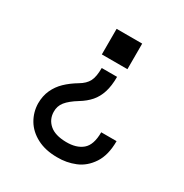

<svg xmlns="http://www.w3.org/2000/svg" viewBox="-166 -829 932 975"><g transform="rotate(30 300.0 -342.0)"><path d="M239 -550V-700H389V-550ZM303 16Q234 16 184.5 -10Q135 -36 109.5 -79Q84 -122 83 -173Q83 -217 99 -252Q115 -287 143 -314Q171 -341 211 -365Q245 -385 259 -411.5Q273 -438 273 -490H363Q363 -437 351 -399.5Q339 -362 316 -335.5Q293 -309 257 -287Q213 -260 192.5 -234.5Q172 -209 173 -175Q174 -131 206.5 -103Q239 -75 303 -74Q364 -73 399 -102.5Q434 -132 434 -206H524Q524 -124 491 -74Q458 -24 408 -3.5Q358 17 303 16Z"/></g></svg>

Font: Fliege Mono Thin
Style: Regular
Weight: 100
Version: Version 0.020;Glyphs 3.3 (3306)